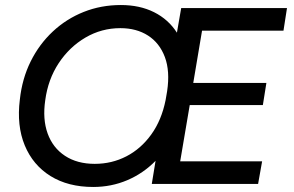

<svg xmlns="http://www.w3.org/2000/svg" viewBox="-20 -732 1168 764"><path d="M351 12Q251 12 181 -31.5Q111 -75 78.5 -153.5Q46 -232 59 -336Q68 -419 102 -487.5Q136 -556 190 -606.5Q244 -657 313 -684.5Q382 -712 461 -712Q536 -712 593 -683.5Q650 -655 684 -602L701 -700H1122L1108 -610H784L749 -402H1040L1026 -314H735L697 -90H1023L1007 0H584L599 -92Q550 -42 486.5 -15Q423 12 351 12ZM357 -80Q425 -80 483 -110Q541 -140 582 -197Q623 -254 639 -334L645 -369Q657 -449 636 -505Q615 -561 569 -590.5Q523 -620 459 -620Q384 -620 320 -582.5Q256 -545 213.5 -480.5Q171 -416 160 -333Q149 -258 169.5 -201Q190 -144 238.5 -112Q287 -80 357 -80Z"/></svg>

Font: Figtree Medium
Style: Italic
Weight: 500
Italic angle: -9.5°
Foundry: Erik Kennedy
Version: Version 2.001; ttfautohint (v1.8.4.7-5d5b);gftools[0.9.27]